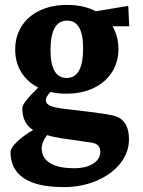

<svg xmlns="http://www.w3.org/2000/svg" viewBox="-20 -528 583 783"><path d="M23 92Q23 76 48.5 51Q74 26 115 2Q71 -24 71 -88Q71 -108 136 -171Q92 -193 67 -233Q42 -273 42 -326Q42 -380 68.5 -421.5Q95 -463 143 -485.5Q191 -508 254 -508Q321 -508 371 -482L503 -504L507 -421H439Q463 -379 463 -329Q463 -275 436.5 -233.5Q410 -192 362 -169Q314 -146 251 -146Q214 -146 186 -153Q167 -133 167 -120Q167 -104 186 -96Q205 -88 252 -83Q356 -71 396 -65Q436 -59 455 -53Q506 -33 506 40Q506 94 470.5 138.5Q435 183 374 209Q313 235 240 235Q132 235 77.5 199Q23 163 23 92ZM319 -331Q319 -444 254 -444Q186 -444 186 -324Q186 -210 252 -210Q319 -210 319 -331ZM282 158Q331 158 360 139.5Q389 121 389 90Q389 60 355 54L225 35Q194 30 172 23Q150 52 150 76Q150 116 184 137Q218 158 282 158Z"/></svg>

Font: Andada Pro ExtraBold
Style: Regular
Weight: 800
Designer: Carolina Giovagnoli
Foundry: Huerta Tipografica
Version: Version 3.005; ttfautohint (v1.8.4)